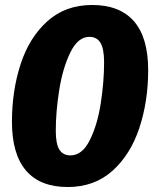

<svg xmlns="http://www.w3.org/2000/svg" viewBox="-20 -733 620 771"><path d="M575 -451Q575 -326 539.5 -219Q504 -112 431.5 -47Q359 18 252 18Q141 18 84.5 -48Q28 -114 28 -244Q28 -369 63 -476Q98 -583 170.5 -648Q243 -713 350 -713Q461 -713 518 -647.5Q575 -582 575 -451ZM204 -208Q204 -155 218.5 -132Q233 -109 263 -109Q310 -109 340.5 -170Q371 -231 384.5 -317.5Q398 -404 398 -483Q398 -537 383.5 -561Q369 -585 339 -585Q293 -585 262.5 -522.5Q232 -460 218 -372.5Q204 -285 204 -208Z"/></svg>

Font: Fira Sans Extra Condensed ExtraBold
Style: Italic
Weight: 800
Width: 3
Italic angle: -8°
Designer: Carrois Corporate & Edenspiekermann AG
Foundry: Carrois Corporate GbR & Edenspiekermann AG
Version: Version 4.203